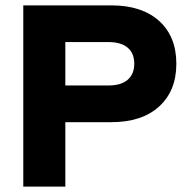

<svg xmlns="http://www.w3.org/2000/svg" viewBox="-20 -695 698 715"><path d="M66.7 0V-675H394.2Q508.3 -675 572.5 -617.1Q636.7 -559.2 636.7 -457.5Q636.7 -356.7 572.5 -298.3Q508.3 -240 394.2 -240H223.3V0ZM223.3 -376.7H384.2Q430.8 -376.7 455.4 -397.9Q480 -419.2 480 -457.5Q480 -496.7 455.4 -517.5Q430.8 -538.3 384.2 -538.3H223.3Z"/></svg>

Font: Funnel Display ExtraBold
Style: Regular
Weight: 800
Designer: NORD ID, Kristian Moeller
Foundry: Dicotype
Version: Version 1.000